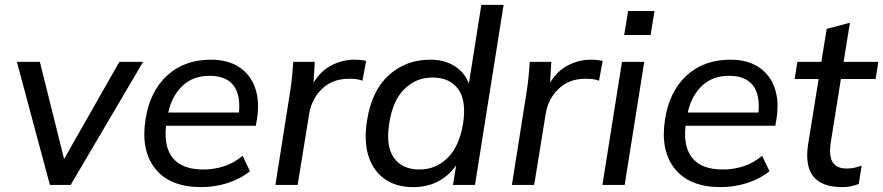

<svg xmlns="http://www.w3.org/2000/svg" viewBox="-20 -756 3611 785"><path d="M184 0 49 -503H143L242 -106L468 -503H565L269 0Z M802 9Q675 9 615 -66Q555 -141 575 -268Q593 -383 663.5 -447.5Q734 -512 842 -512Q912 -512 958 -481.5Q1004 -451 1023 -397Q1042 -343 1031 -272L1026 -242H659Q649 -156 687 -109.5Q725 -63 812 -63Q854 -63 895 -76Q936 -89 972 -119L1002 -56Q962 -24 910 -7.5Q858 9 802 9ZM837 -446Q768 -446 725 -404Q682 -362 668 -296H957Q964 -369 934 -407.5Q904 -446 837 -446Z M1106 0 1166 -380Q1171 -410 1174 -441.5Q1177 -473 1179 -503H1267L1262 -418Q1291 -466 1335.5 -489Q1380 -512 1429 -512Q1455 -512 1477 -507L1462 -426Q1449 -431 1436 -432.5Q1423 -434 1406 -434Q1340 -434 1297 -393Q1254 -352 1244 -290L1197 0Z M1669 9Q1600 9 1553 -24Q1506 -57 1486.5 -118Q1467 -179 1481 -265Q1500 -386 1570 -449Q1640 -512 1739 -512Q1797 -512 1838.5 -486Q1880 -460 1897 -414L1948 -736H2039L1922 0H1832L1845 -80Q1816 -38 1771.5 -14.5Q1727 9 1669 9ZM1695 -63Q1762 -63 1810 -110.5Q1858 -158 1873 -249Q1888 -344 1853.5 -391.5Q1819 -439 1748 -439Q1681 -439 1633.5 -392Q1586 -345 1572 -255Q1556 -160 1590 -111.5Q1624 -63 1695 -63Z M2073 0 2133 -380Q2138 -410 2141 -441.5Q2144 -473 2146 -503H2234L2229 -418Q2258 -466 2302.5 -489Q2347 -512 2396 -512Q2422 -512 2444 -507L2429 -426Q2416 -431 2403 -432.5Q2390 -434 2373 -434Q2307 -434 2264 -393Q2221 -352 2211 -290L2164 0Z M2532 -613 2548 -711H2656L2640 -613ZM2443 0 2523 -503H2614L2534 0Z M2926 9Q2799 9 2739 -66Q2679 -141 2699 -268Q2717 -383 2787.5 -447.5Q2858 -512 2966 -512Q3036 -512 3082 -481.5Q3128 -451 3147 -397Q3166 -343 3155 -272L3150 -242H2783Q2773 -156 2811 -109.5Q2849 -63 2936 -63Q2978 -63 3019 -76Q3060 -89 3096 -119L3126 -56Q3086 -24 3034 -7.5Q2982 9 2926 9ZM2961 -446Q2892 -446 2849 -404Q2806 -362 2792 -296H3081Q3088 -369 3058 -407.5Q3028 -446 2961 -446Z M3423 9Q3257 9 3284 -166L3327 -433H3229L3240 -503H3338L3360 -638L3455 -663L3429 -503H3571L3560 -433H3418L3377 -176Q3368 -118 3384.5 -92.5Q3401 -67 3441 -67Q3460 -67 3475 -70.5Q3490 -74 3503 -79L3491 -4Q3459 9 3423 9Z"/></svg>

Font: Mulish Medium
Style: Italic
Weight: 500
Italic angle: -9°
Designer: Vernon Adams
Foundry: Vernon Adams
Version: Version 3.603; ttfautohint (v1.8.3)